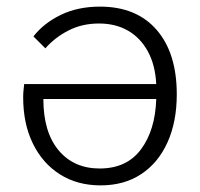

<svg xmlns="http://www.w3.org/2000/svg" viewBox="-20 -540 603 580"><path d="M284 20Q214 20 161.5 -13Q109 -46 79.5 -106Q50 -166 50 -246Q50 -258 51 -266.5Q52 -275 53 -286H452Q449 -344 426.5 -385Q404 -426 366.5 -447.5Q329 -469 279 -469Q228 -469 187 -448Q146 -427 117 -394L81 -430Q112 -470 163.5 -495Q215 -520 282 -520Q392 -520 453 -450Q514 -380 514 -255Q514 -172 486 -110Q458 -48 406.5 -14Q355 20 284 20ZM281 -31Q363 -31 406 -89Q449 -147 452 -241H111Q111 -141 157 -86Q203 -31 281 -31Z"/></svg>

Font: Moderustic Light
Style: Regular
Weight: 300
Designer: Tural Alisoy
Foundry: TAFT Foundry
Version: Version 2.120